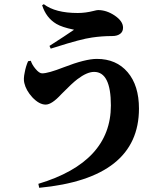

<svg xmlns="http://www.w3.org/2000/svg" viewBox="-20 -830 785 916"><path d="M167 66 163 47Q509 -57 509 -327Q509 -487 429 -487Q395 -487 349 -452Q323 -432 280 -388Q278 -385 272 -380Q227 -331 198 -331Q167 -331 134 -366Q104 -399 96 -434Q91 -453 98 -485Q103 -513 114 -538L127 -540Q133 -521 149 -502Q167 -480 181 -480Q210 -480 284 -509Q387 -549 442 -549Q535 -549 589 -485.5Q643 -422 643 -312Q643 21 167 66ZM222 -598 216 -611Q291 -659 333 -688Q332 -688 330 -689Q276 -700 249 -716Q200 -745 181 -805L189 -810Q244 -768 351 -768Q388 -768 427 -778Q442 -782 448 -782Q488 -782 527 -756Q567 -729 567 -698Q567 -680 555 -670Q541 -658 515 -658Q466 -658 419 -651Q367 -644 245 -605Q229 -600 222 -598Z"/></svg>

Font: GenRyuMin TW H
Style: Regular
Weight: 900
Version: Version 1.501;PS 1;hotconv 16.6.51;makeotf.lib2.5.65220